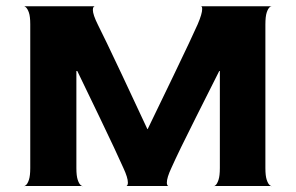

<svg xmlns="http://www.w3.org/2000/svg" viewBox="-20 -621 987 641"><path d="M887 0H694Q694 2 699.5 -2.5Q705 -7 709.5 -20.5Q714 -34 714 -60V-384H712Q693 -346 635 -231Q577 -116 552 -60Q537 -28 537 -11Q537 -5 539 -2.5Q541 0 542 0H402Q403 0 405 -2.5Q407 -5 407 -11Q407 -28 392 -60Q369 -112 313 -228.5Q257 -345 238 -384H235V-60Q235 -34 239.5 -20.5Q244 -7 250 -2.5Q256 2 256 0H60Q60 2 66 -2.5Q72 -7 76.5 -20.5Q81 -34 81 -60V-540Q81 -566 76.5 -579Q72 -592 66 -597Q60 -602 60 -600H296Q295 -600 292.5 -597.5Q290 -595 290 -588Q290 -572 307 -538Q326 -501 388.5 -368.5Q451 -236 472 -190H473Q495 -235 558.5 -367Q622 -499 640 -540Q655 -575 655 -591Q655 -597 653.5 -598.5Q652 -600 651 -600H887Q887 -602 881 -597.5Q875 -593 870.5 -579.5Q866 -566 866 -539V-60Q866 -34 870.5 -20.5Q875 -7 881 -2.5Q887 2 887 0Z"/></svg>

Font: Red Rose Bold
Style: Regular
Weight: 700
Designer: jaikishan Patel
Version: Version 1.000